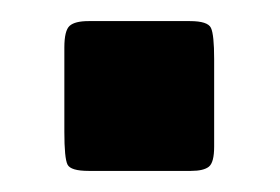

<svg xmlns="http://www.w3.org/2000/svg" viewBox="-20 -341 265 182"><path d="M41 -216V-296Q41 -312 46 -316.5Q51 -321 64 -321H160Q177 -321 180 -314.5Q183 -308 183 -285V-202Q183 -187 178 -183Q173 -179 161 -179H64Q47 -179 44 -185Q41 -191 41 -216Z"/></svg>

Font: CMU Sans Serif
Style: Bold
Weight: 700
Version: Version 0.7.0